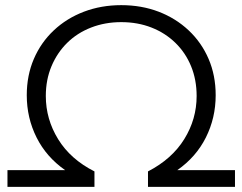

<svg xmlns="http://www.w3.org/2000/svg" viewBox="-20 -726 942 746"><path d="M9 0V-65H233Q160 -116 122 -192Q84 -268 84 -356Q84 -433 111.5 -497Q139 -561 189 -608Q239 -655 306 -680.5Q373 -706 451 -706Q530 -706 596.5 -680.5Q663 -655 713 -608Q763 -561 790.5 -497Q818 -433 818 -356Q818 -268 780 -192Q742 -116 669 -65H893V0H555V-60Q648 -108 696 -185.5Q744 -263 744 -353Q744 -416 722.5 -468.5Q701 -521 661.5 -559.5Q622 -598 568.5 -619Q515 -640 451 -640Q388 -640 334 -619Q280 -598 241 -559.5Q202 -521 180 -468.5Q158 -416 158 -353Q158 -263 206 -185Q254 -107 347 -60V0Z"/></svg>

Font: Modern
Style: Small
Weight: 400
Designer: Julieta Ulanovsky
Foundry: Julieta Ulanovsky
Version: Version 8.000